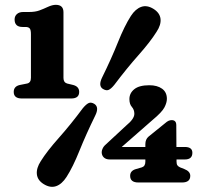

<svg xmlns="http://www.w3.org/2000/svg" viewBox="-20 -738 834 776"><path d="M71 -629Q39 -629 39 -659.5Q39 -672.5 48.2 -681Q57.5 -689.5 73.5 -689.5H96.5Q122.5 -689.5 139.2 -695.8Q156 -702 173 -710Q191.5 -718.5 205.5 -718.5Q236.5 -718.5 236.5 -688.5V-423Q236.5 -405 251 -400.5L276 -394.5Q300 -388 300 -366.5Q300 -340 268 -340H68Q35.5 -340 35.5 -366.5Q35.5 -389 60 -394.5L90 -400.5Q105 -404 105 -423.5V-600Q105 -617.5 100 -623.2Q95 -629 83 -629ZM567.5 -155.5Q567.5 -175 580.5 -186L646 -239Q655.5 -247.5 661.8 -250Q668 -252.5 674 -252.5Q692.5 -252.5 692.5 -232L693 -144H727Q757.5 -144 757.5 -120.5Q757.5 -93.5 727 -93.5H693.5V-84.5Q693.5 -74.5 697.2 -69.5Q701 -64.5 708 -61.5L724.5 -55Q749 -45.5 749 -27.5Q749 -0.5 716 -0.5H539Q506 -0.5 506 -27.5Q506 -48.5 530.5 -55L553 -61.5Q567.5 -66 567.5 -84.5V-93.5H424Q408 -93.5 399.5 -101.8Q391 -110 391 -123.5Q391 -130.5 395.8 -139.8Q400.5 -149 414.5 -160.5L490 -230.5Q523 -257.5 523 -278Q523 -294.5 513 -305.8Q503 -317 503 -337.5Q503 -361.5 522.8 -377.5Q542.5 -393.5 583.5 -393.5Q615.5 -393.5 635 -379.5Q654.5 -365.5 654.5 -338.5Q654.5 -323 644.5 -303.8Q634.5 -284.5 596.5 -253L472 -144H567.5ZM442 -395Q429 -379 419.2 -374.8Q409.5 -370.5 396 -378.5Q376 -391 393 -425.5Q430 -500.5 456.5 -566.8Q483 -633 509 -673.5Q527.5 -702 550.8 -710.2Q574 -718.5 600.5 -702Q626 -686 628.8 -661.8Q631.5 -637.5 612.5 -609Q587.5 -569 540 -515.5Q492.5 -462 442 -395ZM315 -301Q328.5 -317 338.5 -321.5Q348.5 -326 361.5 -318Q382 -304.5 364.5 -270Q328 -195.5 301.2 -129Q274.5 -62.5 249 -23Q230 6.5 206.5 14.5Q183 22.5 156.5 6Q131.5 -9.5 129 -34Q126.5 -58.5 145 -87Q170 -127 218 -181Q266 -235 315 -301Z"/></svg>

Font: Fraunces 72pt S100
Style: Bold
Weight: 700
Version: Version 1.000; ttfautohint (v1.8.3)